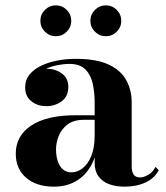

<svg xmlns="http://www.w3.org/2000/svg" viewBox="-20 -688 620 718"><path d="M446 10Q413.5 10 388.2 0.8Q363 -8.5 348.5 -28.2Q334 -48 334 -79V-304.5Q334 -340.5 327 -373.8Q320 -407 299.8 -428Q279.5 -449 239.5 -449Q218.5 -449 194.2 -444.2Q170 -439.5 148.2 -429Q126.5 -418.5 112.5 -401.8Q98.5 -385 98.5 -361H75Q75 -392.5 98.8 -411.8Q122.5 -431 153.5 -431Q186.5 -431 211 -413.5Q235.5 -396 235.5 -363Q235.5 -327.5 210.5 -309.2Q185.5 -291 153.5 -291Q119.5 -291 96.8 -309.8Q74 -328.5 74 -361Q74 -389 90.5 -409.2Q107 -429.5 134.5 -442.5Q162 -455.5 195.8 -461.8Q229.5 -468 263.5 -468Q340 -468 385.8 -446.8Q431.5 -425.5 452 -388.5Q472.5 -351.5 472.5 -304.5V-64.5Q472.5 -47.5 479.2 -36Q486 -24.5 504.5 -24.5Q517 -24.5 534.2 -34.2Q551.5 -44 561.5 -64L573.5 -51.5Q559 -22.5 525.2 -6.2Q491.5 10 446 10ZM181.5 10Q116.5 10 77.8 -23.2Q39 -56.5 39 -113.5Q39 -180.5 97.2 -218.8Q155.5 -257 262 -257H380.5V-240H294Q256 -240 233 -222.8Q210 -205.5 199.8 -180Q189.5 -154.5 189.5 -129.5Q189.5 -105.5 195.8 -86Q202 -66.5 214.8 -55Q227.5 -43.5 247.5 -43.5Q268.5 -43.5 288.2 -58.2Q308 -73 321 -103.8Q334 -134.5 334 -182H346.5Q346.5 -123.5 326.5 -80.5Q306.5 -37.5 269.5 -13.8Q232.5 10 181.5 10ZM375.5 -552.5Q352 -552.5 335 -569.5Q318 -586.5 318 -610Q318 -634 335 -651Q352 -668 375.5 -668Q399.5 -668 416.5 -651Q433.5 -634 433.5 -610Q433.5 -586.5 416.5 -569.5Q399.5 -552.5 375.5 -552.5ZM188.5 -552.5Q165 -552.5 148 -569.5Q131 -586.5 131 -610Q131 -634 148 -651Q165 -668 188.5 -668Q212.5 -668 229.5 -651Q246.5 -634 246.5 -610Q246.5 -586.5 229.5 -569.5Q212.5 -552.5 188.5 -552.5Z"/></svg>

Font: Bodoni Moda SC 11pt
Style: Bold
Weight: 700
Version: Version 2.005